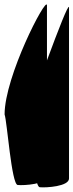

<svg xmlns="http://www.w3.org/2000/svg" viewBox="49 -574 320 836"><g transform="rotate(-90 209.0 -156.0)"><path d="M595.3 -15.5C629.7 -19.5 119 -200 119 -200C87.9 -189 -185.5 -170 -188.2 -143C-191.1 -115 -184.7 -15.5 -150.2 -15.5ZM605.1 -111.5C640.6 -116.5 293.8 -296 128.8 -296C97.7 -285 -175.8 -266 -178.5 -239C-181.3 -211 -175 -111.5 -140.4 -111.5Z"/></g></svg>

Font: AnarchicType
Style: Slant
Weight: 400
Version: Version Something